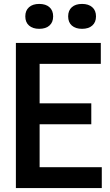

<svg xmlns="http://www.w3.org/2000/svg" viewBox="-20 -959 563 979"><path d="M182 -106.5H499V0H61V-740H494V-633.5H182V-432H445.5V-325.5H182ZM109 -875.5Q109 -905.5 128 -922.2Q147 -939 180 -939Q213.5 -939 232.2 -922.2Q251 -905.5 251 -875.5Q251 -845.5 232.2 -828.8Q213.5 -812 180 -812Q147 -812 128 -828.8Q109 -845.5 109 -875.5ZM327.5 -875.5Q327.5 -905.5 346.2 -922.2Q365 -939 398.5 -939Q431.5 -939 450.5 -922.2Q469.5 -905.5 469.5 -875.5Q469.5 -845.5 450.5 -828.8Q431.5 -812 398.5 -812Q365 -812 346.2 -828.8Q327.5 -845.5 327.5 -875.5Z"/></svg>

Font: Encode Sans Condensed SemiBold
Style: Regular
Weight: 600
Width: 3
Designer: Multiple Designers
Foundry: Impallari Type
Version: Version 2.000